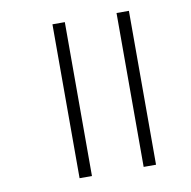

<svg xmlns="http://www.w3.org/2000/svg" viewBox="-73 -707 773 779"><g transform="rotate(-10 313.0 -317.0)"><path d="M193 -634H244V0H193ZM457 -634H508V0H457Z"/></g></svg>

Font: Martel Sans ExtraLight
Style: Regular
Weight: 275
Designer: Dan Reynolds and Mathieu Réguer
Foundry: Dan Reynolds and Mathieu Réguer
Version: Version 1.002; ttfautohint (v1.1) -l 5 -r 5 -G 72 -x 0 -D la